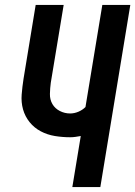

<svg xmlns="http://www.w3.org/2000/svg" viewBox="-20 -755 546 775"><path d="M272 0 306 -206Q295 -204 284.5 -202.5Q274 -201 263 -201Q232 -201 201.5 -206Q171 -211 144.5 -225Q118 -239 99.5 -262Q81 -285 73 -313.5Q65 -342 67.5 -373.5Q70 -405 75 -437L124 -735H237L185 -421Q182 -399 181.5 -376Q181 -353 191.5 -335Q202 -317 221.5 -307Q241 -297 263 -297Q280 -297 296.5 -304Q313 -311 325 -323L393 -735H506L385 0Z"/></svg>

Font: Iosevka
Style: Bold Italic
Weight: 700
Italic angle: -9°
Monospace: yes
Designer: Belleve Invis
Foundry: Belleve Invis
Version: Version 32.5.0; ttfautohint (v1.8.4)